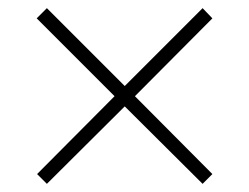

<svg xmlns="http://www.w3.org/2000/svg" viewBox="-20 -562 612 471"><path d="M71 -135 95 -111 286 -301 477 -111 501 -135 311 -326 501 -517 477 -542 286 -351 95 -542 70 -517 261 -326Z"/></svg>

Font: Noto Sans Telugu ExtraLight
Style: Regular
Weight: 200
Designer: Jelle Bosma - Monotype Design Team
Foundry: Monotype Imaging Inc.
Version: Version 2.005